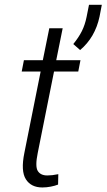

<svg xmlns="http://www.w3.org/2000/svg" viewBox="-20 -783 451 812"><path d="M245.1 -663.6 217.8 -528.3H320.3L311 -480.5H208.5L139.6 -136.2Q127.9 -79.6 139.6 -60.3Q151.4 -41 179.7 -41Q190.4 -41 201.2 -42.2Q211.9 -43.5 226.6 -46.4L225.6 -2.4Q212.4 2.9 194.6 6.3Q176.8 9.8 159.2 9.8Q111.3 9.8 89.4 -24.9Q67.4 -59.6 83 -136.2L151.9 -480.5H71.8L81.1 -528.3H161.1L188.5 -663.6ZM400.9 -712.4Q391.6 -668.9 371.1 -633.5Q350.6 -598.1 318.8 -571.3L290 -596.7Q313 -625 326.2 -651.4Q339.4 -677.7 346.2 -711.4L356.4 -762.7H410.6Z"/></svg>

Font: Franko
Style: Light Italic
Weight: 300
Designer: Google
Version: Version 1.200310; 2013